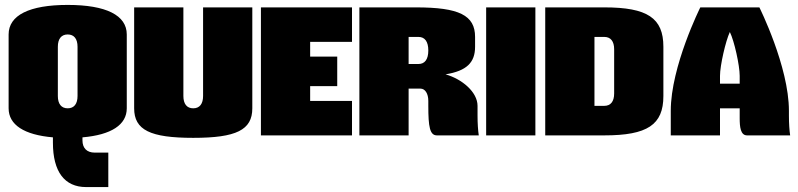

<svg xmlns="http://www.w3.org/2000/svg" viewBox="-20 -550 3240 780"><path d="M255 -410C281 -410 295 -392 295 -360V-160C295 -128 281 -110 255 -110C229 -110 215 -128 215 -160V-360C215 -392 229 -410 255 -410ZM255 -530C99 -530 15 -488 15 -410V-110C15 -43 78 -2 195 8V30C195 147 242 210 330 210H420V70H365C333 70 315 52 315 20V8C432 -2 495 -43 495 -110V-410C495 -488 411 -530 255 -530Z M525 -520V-110C525 -22 590 10 765 10C940 10 1005 -22 1005 -110V-520H805V-160C805 -128 791 -110 765 -110C739 -110 725 -128 725 -160V-520Z M1040 -520V0H1410V-140H1240V-200H1350V-320H1240V-380H1410V-520Z M1640 -400H1680C1706 -400 1720 -381 1720 -345C1720 -309 1706 -290 1680 -290H1640ZM1440 -520V0H1640V-190H1688C1707 -190 1720 -170 1720 -140V-120C1720 -35 1726 0 1755 0H1925C1922 -20 1920 -49 1920 -80V-120C1920 -176 1857 -229 1790 -248C1876 -262 1910 -296 1910 -360V-400C1910 -488 1845 -520 1670 -520Z M1955 -520V0H2155V-520Z M2195 -520V0H2435C2610 0 2675 -43 2675 -160V-360C2675 -477 2610 -520 2435 -520ZM2395 -400H2435C2461 -400 2475 -382 2475 -350V-170C2475 -138 2461 -120 2435 -120H2395Z M2825 -520C2825 -520 2705 -280 2705 -100V0H2905V-110H2985V-70C2985 -35 2988 0 3015 0H3190C3187 -20 3185 -49 3185 -80V-100C3185 -280 3065 -520 3065 -520ZM2905 -210V-242C2905 -284 2928 -384 2945 -420C2963 -384 2985 -284 2985 -242V-210Z"/></svg>

Font: MikodacsPCS
Style: Regular
Weight: 900
Designer: gluk (gluksza@wp.pl)
Foundry: gluk (gluksza@wp.pl)
Version: Version 0.27